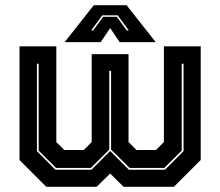

<svg xmlns="http://www.w3.org/2000/svg" viewBox="-20 -718 846 738"><path d="M55 -540H196.5V-172L227 -141.5H302L332.5 -172V-510H474V-172L504.5 -141.5H579.5L610 -172V-540H751.5V-103L648.5 0H455L403.5 -51L351.5 0H158L55 -103ZM122 -473V-137L193 -65.5H331.5L403.5 -137.5L475.5 -65.5H614L685.5 -137V-473H678.5V-139L611.5 -72.5H478L407 -143V-445.5H400V-143L329 -72.5H195.5L128.5 -139V-473ZM340.5 -698H466.5L578.5 -556H440L403.5 -610L367 -556H228.5ZM373 -659 330.5 -601H338L376.5 -653.5H429L467 -601H475L432.5 -659Z"/></svg>

Font: Tourney Thin ExtraBold
Style: Regular
Weight: 800
Version: Version 1.015